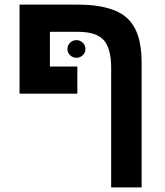

<svg xmlns="http://www.w3.org/2000/svg" viewBox="-20 -626 715 834"><path d="M316.9 -606Q466.3 -606 530.8 -548.6Q595.2 -491.2 595.2 -356V188H462.9V-330.1Q462.9 -415.5 430.7 -451.7Q398.4 -487.8 317.9 -487.8H196.8V-336.9H315.9V-219.2H64.9V-606ZM272.9 -412.6Q272.9 -429.7 284.7 -440.7Q296.4 -451.7 312 -451.7Q327.6 -451.7 339.4 -440.7Q351.1 -429.7 351.1 -412.6Q351.1 -397 339.4 -386Q327.6 -375 312 -375Q296.4 -375 284.7 -386Q272.9 -397 272.9 -412.6Z"/></svg>

Font: Liberation Sans
Style: Bold
Weight: 700
Designer: Steve Matteson
Foundry: Ascender Corporation
Version: Version 2.1.5